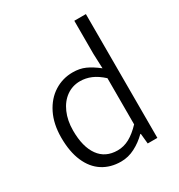

<svg xmlns="http://www.w3.org/2000/svg" viewBox="-172 -831 895 960"><g transform="rotate(-30 275.5 -351.5)"><path d="M400.9 -438.5 397.5 -523.4V-714.8H464.4V0H408.7L402.8 -59.1H399.9Q367.7 -27.3 329.3 -7.6Q291 12.2 249 12.2Q188.5 12.2 143.3 -16.8Q98.1 -45.9 73.5 -102.8Q48.8 -159.7 48.8 -241.2Q48.8 -319.3 77.4 -377Q106 -434.6 154.3 -465.1Q202.6 -495.6 260.7 -495.6Q300.8 -495.6 332 -481.7Q363.3 -467.8 400.9 -438.5ZM397.5 -116.7V-383.3Q364.7 -413.1 334 -426Q303.2 -439 270.5 -439Q226.6 -439 191.9 -414.3Q157.2 -389.6 137.5 -344.7Q117.7 -299.8 117.7 -241.7Q117.7 -148.4 154.8 -96.7Q191.9 -44.9 262.2 -44.9Q297.9 -44.9 330.6 -62.7Q363.3 -80.6 397.5 -116.7Z"/></g></svg>

Font: Varta
Style: Light
Weight: 300
Designer: Joana Correia, Viktoriya Grabowska, Eben Sorkin
Foundry: Sorkin Type
Version: Version 1.002; ttfautohint (v1.3) -l 8 -r 24 -G 200 -x 12 -H